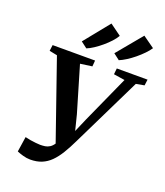

<svg xmlns="http://www.w3.org/2000/svg" viewBox="-179 -1127 1085 1262"><g transform="rotate(20 364.0 -496.5)"><path d="M182.5 14.5Q157.5 14.5 130.8 6.8Q104 -1 88.5 -8L104.5 -114Q122.5 -109.5 142 -106.2Q161.5 -103 179.8 -101.2Q198 -99.5 211 -99Q229 -99 245.5 -101.5Q262 -104 277.2 -113.5Q292.5 -123 306.2 -143.8Q320 -164.5 333.5 -200.5L315 -111.5L114 -690L59 -701L64.5 -743H361.5L358 -701L275.5 -689.5L370 -370L410.5 -208.5L371 -203L437 -356.5L587 -689L509 -701L513.5 -743H728.5L723 -701L665.5 -690.5L428 -204Q402.5 -150.5 377.5 -109.8Q352.5 -69 324.5 -41.2Q296.5 -13.5 262 0.5Q227.5 14.5 182.5 14.5ZM236.5 -831.5 379.5 -1008.5 458.5 -951Q447 -930.5 426 -907.5Q405 -884.5 379.2 -862.8Q353.5 -841 327.5 -824Q301.5 -807 280 -798.5ZM464 -831.5 610 -1007.5 691.5 -949.5Q678.5 -929.5 656.5 -906.8Q634.5 -884 608 -862.2Q581.5 -840.5 555 -823.8Q528.5 -807 507 -798.5Z"/></g></svg>

Font: Merriweather 48pt
Style: Bold Italic
Weight: 700
Italic angle: -7.8°
Version: Version 2.101